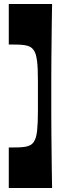

<svg xmlns="http://www.w3.org/2000/svg" viewBox="-20 -758 341 962"><path d="M24 184V-19Q50 -19 70.5 -19.5Q91 -20 106 -22.5Q121 -25 132 -31Q143 -37 150 -48Q156 -57 160 -71Q164 -85 166 -103.5Q168 -122 169 -147Q170 -172 170 -204.5Q170 -237 170 -277Q170 -318 170 -350.5Q170 -383 169 -408.5Q168 -434 165.5 -453Q163 -472 159 -485.5Q155 -499 148 -508Q141 -518 130.5 -523.5Q120 -529 105 -531.5Q90 -534 70 -534.5Q50 -535 24 -535V-738H241Q240 -692 239.5 -647.5Q239 -603 238.5 -558Q238 -513 237.5 -467Q237 -421 237 -374Q237 -327 237 -277Q237 -228 237 -181Q237 -134 237.5 -88Q238 -42 238.5 3Q239 48 239.5 93Q240 138 241 184Z"/></svg>

Font: Ojuju ExtraLight ExtraBold
Style: Regular
Weight: 800
Version: Version 1.000